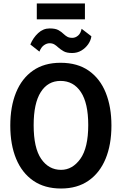

<svg xmlns="http://www.w3.org/2000/svg" viewBox="-20 -1069 698 1101"><path d="M330 12Q235.5 12 170.8 -32.8Q106 -77.5 72.5 -158.5Q39 -239.5 39 -349Q39 -457.5 72 -538.5Q105 -619.5 169.2 -664.2Q233.5 -709 327 -709Q424.5 -709 489.2 -663.5Q554 -618 586.5 -537Q619 -456 619 -349Q619 -239.5 585.5 -158.5Q552 -77.5 487.5 -32.8Q423 12 330 12ZM330 -95Q395.5 -95 440.8 -158.2Q486 -221.5 486 -352Q486 -477.5 443.8 -541.2Q401.5 -605 327 -605Q254.5 -605 213.8 -541Q173 -477 173 -351Q173 -220.5 216.2 -157.8Q259.5 -95 330 -95ZM394 -765Q362.5 -765 345 -775Q327.5 -785 314 -797Q303 -807.5 291.8 -814.2Q280.5 -821 264 -821Q248.5 -821 232.2 -809.8Q216 -798.5 206 -773L154 -814Q170 -852.5 198.8 -879.2Q227.5 -906 265 -906Q298 -906 315.5 -896Q333 -886 345 -874Q355 -864.5 366 -858.2Q377 -852 395 -852Q412.5 -852 427.8 -865Q443 -878 448 -904L504 -861Q501 -837.5 485.8 -815.5Q470.5 -793.5 446.8 -779.2Q423 -765 394 -765ZM191 -958V-1049H467V-958Z"/></svg>

Font: Alatsi
Style: Regular
Weight: 400
Designer: Spyros Zevelakis, Eben Sorkin
Foundry: www.sorkintype.com
Version: Version 1.008; ttfautohint (v1.8.4.7-5d5b)